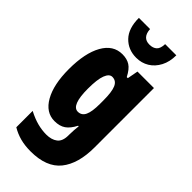

<svg xmlns="http://www.w3.org/2000/svg" viewBox="-315 -850 1153 1153"><g transform="rotate(45 262.0 -273.5)"><path d="M197 -563Q236 -563 262.5 -546Q289 -529 312 -484H321L334 -553H474V-49Q474 90 413.5 165Q353 240 219 240Q170 240 130.5 229.5Q91 219 56 198V59Q100 82 138.5 92Q177 102 214 102Q258 102 285 81.5Q312 61 312 11V5Q312 -12 313.5 -34Q315 -56 317 -71H312Q290 -28 262.5 -9Q235 10 192 10Q118 10 75 -66Q32 -142 32 -272Q32 -408 75.5 -485.5Q119 -563 197 -563ZM250 -424Q225 -424 210.5 -386.5Q196 -349 196 -270Q196 -129 251 -129Q283 -129 297.5 -159.5Q312 -190 312 -256V-285Q312 -359 297.5 -391.5Q283 -424 250 -424ZM430 -787Q430 -732 408.5 -691Q387 -650 351 -628Q315 -606 270 -606Q201 -606 156.5 -652Q112 -698 112 -787H207Q211 -718 270 -718Q300 -718 317 -733.5Q334 -749 335 -787Z"/></g></svg>

Font: Noto Sans Gurmukhi ExtraCondensed Black
Style: Regular
Weight: 900
Width: 2
Designer: Jelle Bosma - Monotype Design Team
Foundry: Monotype Imaging Inc.
Version: Version 2.004; ttfautohint (v1.8.4.7-5d5b)